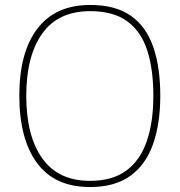

<svg xmlns="http://www.w3.org/2000/svg" viewBox="-20 -745 726 775"><path d="M343 10Q201 10 129.5 -87Q58 -184 58 -359Q58 -534 131 -629.5Q204 -725 344 -725Q446 -725 508 -681.5Q570 -638 598.5 -556Q627 -474 627 -358Q627 -247 598 -164Q569 -81 506.5 -35.5Q444 10 343 10ZM343 -15Q434 -15 490 -56.5Q546 -98 572.5 -175Q599 -252 599 -358Q599 -466 574 -542.5Q549 -619 493 -659.5Q437 -700 344 -700Q215 -700 150.5 -609.5Q86 -519 86 -358Q86 -197 150.5 -106Q215 -15 343 -15Z"/></svg>

Font: Noto Serif Telugu Thin
Style: Regular
Weight: 100
Designer: Jelle Bosma - Monotype Design Team
Foundry: Monotype Imaging Inc.
Version: Version 2.005; ttfautohint (v1.8.4.7-5d5b)